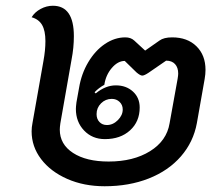

<svg xmlns="http://www.w3.org/2000/svg" viewBox="-20 -639 770 668"><path d="M90 -182Q90 -196 93 -211L131 -426Q138 -464 138 -496Q138 -532 126.5 -552Q115 -572 90 -579Q101 -597 121.5 -608Q142 -619 164 -619Q237 -619 237 -513Q237 -473 229 -432L190 -210Q188 -196 188 -188Q188 -137 234 -107Q280 -77 358 -77Q444 -77 502 -113Q560 -149 570 -210L598 -365Q600 -377 600 -383Q600 -404 589 -416Q578 -428 558 -428L497 -386Q482 -376 475 -376Q468 -376 455 -387L414 -427Q390 -427 369 -402.5Q348 -378 343 -344Q323 -333 309 -318L313 -314Q347 -342 383 -342Q419 -342 442.5 -320.5Q466 -299 466 -265Q466 -216 432.5 -185.5Q399 -155 345 -155Q301 -155 272.5 -185Q244 -215 244 -260Q244 -267 246 -283L255 -333Q263 -382 287 -422.5Q311 -463 345 -486Q379 -509 416 -509Q435 -509 447 -498L485 -463L535 -498Q550 -509 579 -509Q632 -509 663.5 -478Q695 -447 695 -396Q695 -381 692 -364L665 -211Q653 -145 609.5 -95Q566 -45 497.5 -18Q429 9 344 9Q272 9 214 -16.5Q156 -42 123 -85.5Q90 -129 90 -182ZM407 -258Q407 -274 396 -284.5Q385 -295 369 -295Q347 -295 331.5 -279.5Q316 -264 316 -242Q316 -225 326 -214.5Q336 -204 352 -204Q373 -204 390 -221Q407 -238 407 -258Z"/></svg>

Font: K2D Medium
Style: Italic
Weight: 500
Italic angle: -10°
Designer: Katatrad Aksorn Co.,Ltd.
Foundry: Cadson Demak Co.,Ltd.
Version: Version 1.000; ttfautohint (v1.6)